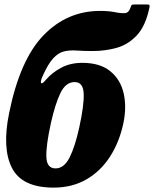

<svg xmlns="http://www.w3.org/2000/svg" viewBox="-20 -817 686 854"><path d="M644.5 -782.5Q627.5 -701.5 588.8 -660Q550 -618.5 498.8 -604.2Q447.5 -590 393 -590Q352.5 -590 321 -592.2Q289.5 -594.5 264.2 -588.2Q239 -582 216 -556.8Q193 -531.5 169 -477Q158.5 -453 163 -447.5Q167.5 -442 185.5 -463.5Q211 -493.5 251.8 -515.5Q292.5 -537.5 346 -537.5Q424.5 -537.5 470.2 -500.5Q516 -463.5 530 -402Q544 -340.5 528.5 -267.5Q510.5 -184 469 -119.8Q427.5 -55.5 364.2 -19Q301 17.5 218.5 17.5Q78.5 17.5 33.5 -69.5Q-11.5 -156.5 20.5 -313.5Q68.5 -551.5 173.5 -660Q278.5 -768.5 425.5 -768.5Q463.5 -768.5 491.5 -762.8Q519.5 -757 536.5 -758.8Q553.5 -760.5 560.5 -783.5Q563.5 -792 565.5 -794.5Q567.5 -797 577.5 -797H634.5Q643 -797 644.8 -794.2Q646.5 -791.5 644.5 -782.5ZM206.5 -270Q184.5 -170 186.2 -119Q188 -68 227 -68Q265 -68 289.5 -116.5Q314 -165 332.5 -250Q354.5 -350 352.2 -401Q350 -452 312 -452Q272.5 -452 249 -403.5Q225.5 -355 206.5 -270Z"/></svg>

Font: Besley* Narrow Heavy
Style: Italic
Weight: 800
Width: 4
Italic angle: -13°
Designer: Owen Earl
Foundry: indestructible type*
Version: Version 3.000; ttfautohint (v1.8.3)